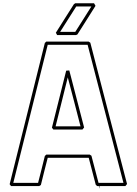

<svg xmlns="http://www.w3.org/2000/svg" viewBox="-20 -1131 838 1177"><path d="M575.7 9.8Q573.2 7.3 571.3 5.6Q569.3 3.9 566.9 1.5Q556.2 -40 545.4 -81.1Q534.7 -122.1 523.9 -163.6H272.5Q261.7 -121.6 251.2 -80.1Q240.7 -38.6 230.5 3.4Q228 4.9 225.3 6.3Q222.7 7.8 220.2 9.8H47.9Q45.4 6.8 43.5 3.9Q41.5 1 39.1 -1.5Q93.3 -218.3 147.2 -434.8Q201.2 -651.4 254.9 -867.7Q257.3 -870.1 259.3 -871.8Q261.2 -873.5 263.7 -876H523.4Q525.9 -874 528.6 -872.6Q531.2 -871.1 533.7 -869.1Q589.8 -652.8 646 -436.3Q702.1 -219.7 758.8 -2.9Q756.3 0 753.7 3.2Q751 6.3 748.5 9.8H588.9L593.3 25.9Q590.8 22 589.1 17.8Q587.4 13.7 585.4 9.8ZM736.8 -9.8 517.1 -856.4H272.5L61.5 -9.8H213.4Q224.1 -51.3 234.4 -92.3Q244.6 -133.3 254.9 -174.8Q257.3 -177.2 259.3 -179Q261.2 -180.7 263.7 -183.1H530.3Q532.7 -181.2 535.4 -179.7Q538.1 -178.2 540.5 -176.3L584 -9.8ZM485.4 -336.9H307.1Q304.7 -339.8 302.7 -342.8Q300.8 -345.7 298.3 -348.1Q320.3 -436 342 -522.9Q363.8 -609.9 385.7 -697.8L404.8 -699.2Q427.7 -611.3 450.2 -524.4Q472.7 -437.5 495.6 -349.6ZM445.8 -916H330.1Q328.1 -919.9 326.4 -923.3Q324.7 -926.8 322.3 -930.2Q350.1 -974.6 377.7 -1018.1Q405.3 -1061.5 433.1 -1105.5Q435.5 -1106.9 437.3 -1108.2Q439 -1109.4 440.9 -1110.8H556.6Q559.1 -1106.9 561 -1103Q563 -1099.1 565.4 -1095.2Q537.6 -1050.8 510 -1007.3Q482.4 -963.9 454.6 -919.9ZM320.8 -356.4H473.6Q454.1 -432.1 434.8 -506.6Q415.5 -581.1 395.5 -656.7ZM447.3 -1091.3Q422.4 -1052.2 397.9 -1013.4Q373.5 -974.6 348.6 -935.5H441.4Q466.3 -974.6 490.7 -1013.2Q515.1 -1051.8 540 -1091.3Z"/></svg>

Font: Preussische VI 9 Linie
Style: Regular
Weight: 400
Designer: Peter Wiegel
Foundry: Peter Wiegel
Version: Version 1.000 2009 initial release